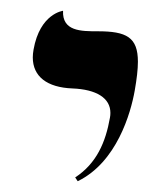

<svg xmlns="http://www.w3.org/2000/svg" viewBox="-20 -579 310 356"><path d="M124.1 -243C196.3 -278 222.4 -369 229.8 -411C233.6 -432.7 235.7 -450.3 235.7 -464.5C235.7 -510 214.5 -521 161.2 -521C130.2 -521 95.2 -521 96.9 -559C96.9 -559 54 -554 42.2 -487C41.3 -481.9 40.8 -477.1 40.8 -472.6C40.8 -437.3 67 -416.8 114.5 -415C158.7 -413.2 184.7 -397.3 184.7 -369.7C184.7 -366.9 184.5 -364 183.9 -361C175.8 -315 159 -276 119.4 -250Z"/></svg>

Font: Linux Biolinum O 
Style: Bold Italic
Weight: 700
Designer: Philipp H. Poll
Foundry: Philipp H. Poll
Version: Version 1.3.2